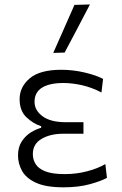

<svg xmlns="http://www.w3.org/2000/svg" viewBox="-20 -812 534 842"><path d="M258.5 9.5Q181.5 9.5 138 -10.5Q94.5 -30.5 76.8 -62.5Q59 -94.5 59 -130Q59 -167.5 75.8 -192.5Q92.5 -217.5 116 -231.8Q139.5 -246 160.5 -251.5V-258.5Q126.5 -269 96.2 -297.5Q66 -326 66 -377Q66 -431 110.5 -468.5Q155 -506 248.5 -506Q300.5 -506 351.2 -494Q402 -482 432 -466L425 -406.5Q381.5 -429 338.8 -438.5Q296 -448 258.5 -448Q197 -448 164.2 -427.5Q131.5 -407 131.5 -365.5Q131.5 -328 166.8 -302Q202 -276 269.5 -276H346V-225.5H257.5Q200.5 -225.5 162.2 -203Q124 -180.5 124 -136.5Q124 -112.5 136.2 -92.5Q148.5 -72.5 179 -60.5Q209.5 -48.5 264.5 -48.5Q315.5 -48.5 362.8 -61Q410 -73.5 442 -92.5L449 -32Q424 -18 374 -4.2Q324 9.5 258.5 9.5ZM213.5 -580Q237 -633 260.5 -686Q283.5 -738.5 306.5 -790.5L374.5 -792.5Q346.5 -739 319 -686.5Q291.5 -634 263.5 -581.5Z"/></svg>

Font: Heraclito Light
Style: Regular
Weight: 300
Designer: Kostas Bartsokas (font) & Cristiano Sobral (main changes)
Foundry: Kostas Bartsokas (font) & Cristiano Sobral (main changes)
Version: Version 1.00;July 8, 2020;FontCreator 13.0.0.2655 64-bit